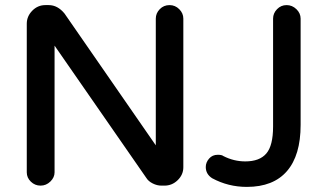

<svg xmlns="http://www.w3.org/2000/svg" viewBox="-20 -715 1279 753"><path d="M85 -39V-622Q85 -651 106.5 -673Q128 -695 158 -695H171Q206 -695 233 -662L591 -145V-642Q591 -663 606.5 -679Q622 -695 645 -695Q667 -695 683 -679Q699 -663 699 -642V-59Q699 -30 677 -8.5Q655 13 625 13H613Q596 13 579 4.5Q562 -4 554 -17L194 -536V-39Q194 -19 177.5 -3Q161 13 139 13Q117 13 101 -2.5Q85 -18 85 -39ZM834 -108Q850 -108 856 -103Q897 -82 942 -82Q998 -82 1024.5 -113Q1051 -144 1051 -219V-642Q1051 -663 1066.5 -679Q1082 -695 1104 -695Q1126 -695 1142.5 -679Q1159 -663 1159 -642V-225Q1159 -106 1105.5 -44Q1052 18 948 18Q875 18 812 -16Q787 -32 787 -60Q787 -78 800 -93Q813 -108 834 -108Z"/></svg>

Font: 寒蝉全圆体 Bold
Style: Regular
Weight: 700
Designer: Warren2060
      Designed by Motoya company      

      [Varela Round]
      Joe Prince(Latin component); Avraham Cornf
Foundry: ChillType
Version: Version 3.200